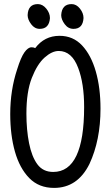

<svg xmlns="http://www.w3.org/2000/svg" viewBox="-20 -894 540 938"><path d="M174 -753Q149 -753 132 -776Q115 -799 115 -820Q117 -874 165 -874Q188 -874 206 -852Q224 -830 224 -806Q224 -806 224 -805Q220 -753 174 -753ZM244 24Q170 24 123 -24Q76 -72 53 -153Q30 -234 30 -337Q30 -454 64 -556Q82 -614 99.5 -638.5Q117 -663 134 -663Q145 -663 152 -659Q197 -719 271 -719Q337 -719 381 -672Q425 -625 448 -545Q471 -465 471 -363Q471 -209 417 -93Q417 -93 417 -93Q359 24 244 24ZM339 -753Q313 -753 296 -776Q279 -799 279 -820Q282 -874 330 -874Q353 -874 370.5 -852Q388 -830 388 -806Q385 -753 339 -753ZM240 -54Q391 -54 391 -371Q391 -486 362 -562Q331 -645 267 -645Q234 -645 198 -613Q162 -581 135.5 -513.5Q109 -446 109 -339Q109 -260 122 -194.5Q135 -129 162.5 -91.5Q190 -54 240 -54Z"/></svg>

Font: Moon Stars Kai HW
Style: Bold
Weight: 700
Designer: GuiWonder
Version: Version 1.101